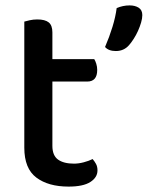

<svg xmlns="http://www.w3.org/2000/svg" viewBox="-20 -677 547 711"><path d="M174 -137Q174 -101 195 -86Q216 -71 254 -71Q271 -71 290 -76Q309 -81 323 -88Q330 -80 335.5 -70Q341 -60 341 -46Q341 -20 314.5 -3Q288 14 234 14Q159 14 114.5 -19.5Q70 -53 70 -130V-597Q77 -599 90 -602Q103 -605 118 -605Q147 -605 160.5 -594Q174 -583 174 -557V-458H329Q333 -452 336.5 -441Q340 -430 340 -418Q340 -375 303 -375H174ZM458 -510Q439 -488 409 -488Q382 -488 369 -503Q385 -540 396.5 -577.5Q408 -615 412 -647Q435 -657 460 -657Q480 -657 493.5 -648.5Q507 -640 507 -621Q507 -609 502.5 -593.5Q498 -578 491 -562.5Q484 -547 475 -533Q466 -519 458 -510Z"/></svg>

Font: Baloo Chettan 2 Medium
Style: Regular
Weight: 500
Designer: Maithili Shingre, Unnati Kotecha and Ek Type
Foundry: Ek Type
Version: Version 1.640;hotconv 1.0.111;makeotfexe 2.5.65597; ttfautoh